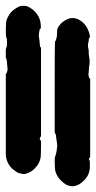

<svg xmlns="http://www.w3.org/2000/svg" viewBox="113 -559 330 660"><g transform="rotate(90 278.0 -229.0)"><path d="M114 -205Q118 -205 264 -205Q409 -205 414 -205Q418 -205 418 -204Q419 -202 423 -201Q430 -200 430 -204Q430 -205 439 -205Q477 -205 487 -204Q502 -202 516 -193Q528 -184 536 -173Q541 -165 544 -157Q548 -146 545 -138Q544 -137 544 -133Q543 -125 534 -114Q527 -103 516 -96Q500 -85 480 -84Q473 -84 340.5 -84Q208 -84 204 -84L201 -85Q201 -86 199.5 -86.5Q198 -87 195.5 -88Q193 -89 192 -89Q187 -91 175 -89Q168 -88 162.5 -88Q157 -88 151 -86L145 -84H131H117L111 -86L104 -88H93Q81 -88 80 -87Q75 -86 75 -85Q75 -85 71.5 -84.5Q68 -84 48 -84Q25 -84 16 -87Q7 -90 -2 -96Q-13 -103 -21 -115Q-28 -125 -31 -133Q-32 -137 -32 -143.5Q-32 -150 -31 -155Q-29 -163 -23 -171Q-11 -189 8 -198Q19 -203 32 -204Q48 -205 47 -204Q46 -204 46 -203Q46 -200 52 -200Q55 -200 55 -199.5Q55 -199 58 -198.5Q61 -198 63 -198Q65 -198 69 -197.5Q73 -197 73 -197.5Q73 -198 79 -198.5Q85 -199 86 -199.5Q87 -200 96.5 -200.5Q106 -201 108.5 -202Q111 -203 110 -204ZM240 -374Q256 -374 359 -374Q462 -374 480 -374Q490 -374 490 -373Q490 -370 495 -370Q499 -370 499 -372Q499 -373 514 -373Q529 -373 532 -372Q553 -369 569 -352Q579 -342 583 -333Q589 -321 588 -310Q587 -296 577 -283Q561 -262 539 -255Q528 -252 504 -252Q487 -252 485 -254Q482 -256 465 -259Q460 -259 458.5 -259.5Q457 -260 453 -260.5Q449 -261 441.5 -260Q434 -259 430.5 -258.5Q427 -258 423.5 -257.5Q420 -257 415 -256.5Q410 -256 407 -254L403 -252H251Q98 -252 93 -253L89 -254Q89 -256 83 -257Q80 -258 79.5 -258Q79 -258 75 -259Q71 -260 62.5 -260Q54 -260 51.5 -260.5Q49 -261 50 -261L45 -262Q21 -275 12 -301Q10 -305 10 -312Q10 -319 11 -323Q14 -336 24.5 -348Q35 -360 49 -366Q59 -371 71 -373H76L77 -372Q80 -369 85 -369Q89 -369 89 -369Q90 -368 98 -367Q100 -366 107 -366.5Q114 -367 116 -368Q118 -369 128 -369Q138 -369 140 -370Q151 -372 160 -372Q168 -372 172.5 -371Q177 -370 187 -369.5Q197 -369 198 -369Q199 -368 203 -368Q207 -368 208 -369Q208 -369 211 -369Q218 -370 218 -373V-374Z"/></g></svg>

Font: TT2020 Style B
Style: Italic
Weight: 400
Italic angle: -15°
Version: Version 0.2.000